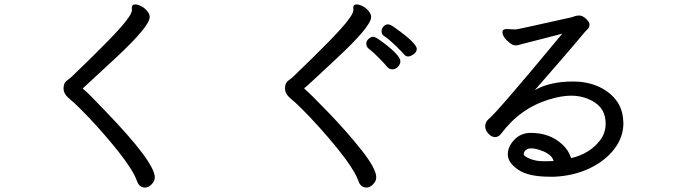

<svg xmlns="http://www.w3.org/2000/svg" viewBox="-20 -783 3040 867"><path d="M635 64Q650 64 664.5 49.5Q679 35 679 18Q679 -50 458 -279Q379 -362 366 -372L354 -383V-384L501 -520Q656 -664 656 -706Q656 -720 644 -734Q632 -748 617 -755.5Q602 -763 591 -763Q575 -763 575 -747L576 -738Q576 -723 551 -691Q506 -630 300 -433Q293 -428 280 -417.5Q267 -407 267 -384Q267 -360 289 -341Q336 -303 422 -208Q573 -39 598 33Q608 64 635 64Z M1643 -565Q1665 -548 1691.5 -521Q1718 -494 1727.5 -482Q1737 -470 1752 -470Q1767 -470 1777.5 -482Q1788 -494 1788 -506Q1788 -532 1713 -589Q1676 -617 1666 -617Q1655 -617 1644.5 -607.5Q1634 -598 1634 -586Q1634 -573 1643 -565ZM1823 -528Q1833 -528 1847.5 -538Q1862 -548 1862 -562Q1862 -588 1763 -658Q1743 -673 1732 -673Q1720 -673 1711.5 -663Q1703 -653 1703 -642Q1703 -630 1712 -622Q1734 -608 1765.5 -577.5Q1797 -547 1804.5 -537.5Q1812 -528 1823 -528ZM1635 64Q1650 64 1664.5 49.5Q1679 35 1679 18Q1679 -21 1613 -104.5Q1547 -188 1462.5 -275.5Q1378 -363 1355 -382Q1354 -383 1354 -385Q1356 -385 1391.5 -418Q1427 -451 1501 -520Q1656 -664 1656 -706Q1656 -720 1644 -734Q1632 -748 1617 -755.5Q1602 -763 1591 -763Q1575 -763 1575 -747L1576 -738Q1576 -723 1551 -691Q1506 -630 1300 -433Q1293 -428 1280 -417.5Q1267 -407 1267 -384Q1267 -360 1289 -341Q1336 -303 1422 -208Q1573 -39 1598 33Q1608 64 1635 64Z M2433 -55Q2399 -55 2372 -66.5Q2345 -78 2345 -86Q2345 -97 2354 -105Q2363 -113 2379 -113Q2395 -113 2416 -106Q2471 -89 2480 -56Q2468 -55 2433 -55ZM2484 15Q2570 11 2640.5 -22Q2711 -55 2753 -109Q2795 -163 2795 -227L2794 -241Q2791 -295 2759.5 -334Q2728 -373 2678 -394Q2628 -415 2568 -415Q2463 -415 2395 -376Q2444 -432 2506 -503.5Q2568 -575 2596 -609Q2624 -643 2633 -651Q2642 -659 2642 -672Q2642 -684 2626 -698.5Q2610 -713 2596 -713Q2582 -713 2573 -709Q2564 -705 2554.5 -703.5Q2545 -702 2363 -661Q2315 -650 2305 -650L2268 -652Q2249 -652 2249 -638Q2249 -615 2282 -589Q2296 -578 2308 -578Q2318 -578 2326.5 -581Q2335 -584 2350.5 -587.5Q2366 -591 2436.5 -609.5Q2507 -628 2519 -631Q2221 -271 2186 -245Q2171 -231 2171 -213Q2171 -196 2185 -180Q2199 -164 2215 -164Q2231 -164 2242 -178Q2328 -294 2460 -334Q2516 -351 2559 -351Q2601 -351 2636 -336Q2708 -307 2714 -240L2715 -227Q2715 -182 2690 -150Q2644 -89 2559 -69Q2548 -104 2519.5 -130.5Q2491 -157 2455.5 -170Q2420 -183 2377 -183Q2332 -183 2302.5 -152Q2273 -121 2273 -86Q2273 -49 2319.5 -17Q2366 15 2462 15Z"/></svg>

Font: LXGW WenKai TC
Style: Bold
Weight: 700
Designer: LXGW / Fontworks Inc.
Foundry: LXGW / Fontworks Inc.
Version: Version 1.330;April 28, 2024